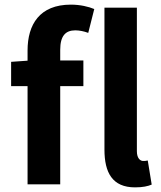

<svg xmlns="http://www.w3.org/2000/svg" viewBox="-20 -796 697 829"><path d="M99 -424V0H240V-424H340V-535H240V-581C240 -641 263 -665 305 -665C322 -665 343 -661 361 -654L387 -757C363 -767 327 -776 286 -776C151 -776 99 -690 99 -578V-534L28 -529V-424ZM431 -763V-150C431 -51 465 13 563 13C596 13 619 8 635 1L618 -103C609 -101 604 -101 598 -101C586 -101 571 -112 571 -143V-763Z"/></svg>

Font: Kinto Sans
Style: Bold
Weight: 700
Designer: Authors: Ryoko NISHIZUKA  (kana & ideographs); Paul D. Hunt (Latin, Greek & Cyrillic); Wenlong ZHANG  (bopomofo); Sandol
Foundry: Adobe Systems Incorporated, ookami Inc.
Version: Version 0.001